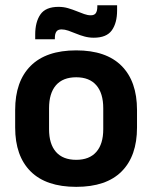

<svg xmlns="http://www.w3.org/2000/svg" viewBox="-20 -695 577 728"><path d="M269 13.5Q155 13.5 96.2 -45Q37.5 -103.5 37.5 -211.5V-278Q37.5 -386.5 96.2 -445.2Q155 -504 269 -504Q382.5 -504 441 -445.2Q499.5 -386.5 499.5 -278V-211.5Q499.5 -103.5 441.2 -45Q383 13.5 269 13.5ZM269 -89Q319 -89 345.2 -119Q371.5 -149 371.5 -205V-284.5Q371.5 -341.5 345.2 -371.8Q319 -402 269 -402Q218.5 -402 192.2 -371.8Q166 -341.5 166 -284.5V-205Q166 -149 192.2 -119Q218.5 -89 269 -89ZM335.5 -552Q317.5 -552 300.8 -556.5Q284 -561 268.5 -567.5Q253 -574 239 -578.8Q225 -583.5 213.5 -583.5Q199.5 -583.5 193.8 -575.2Q188 -567 188 -550.5V-546H113.5V-564Q113.5 -611.5 133.2 -640.2Q153 -669 202 -669Q221 -669 238 -664Q255 -659 270.2 -652.8Q285.5 -646.5 299 -641.8Q312.5 -637 324 -637Q338 -637 343.5 -645.5Q349 -654 349 -670V-675H424V-655.5Q424 -608 404 -580Q384 -552 335.5 -552Z"/></svg>

Font: Anek Latin Medium SemiBold
Style: Regular
Weight: 600
Version: Version 1.003